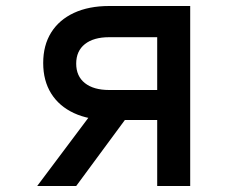

<svg xmlns="http://www.w3.org/2000/svg" viewBox="-20 -620 790 640"><path d="M504 -220H344Q276 -220 226.5 -243Q177 -266 150.5 -308.5Q124 -351 124 -410Q124 -469 150.5 -511.5Q177 -554 226.5 -577Q276 -600 344 -600H614V0H504ZM284 -240H411L234 0H104ZM504 -320V-496H344Q292 -496 263 -473Q234 -450 234 -408Q234 -366 263 -343Q292 -320 344 -320Z"/></svg>

Font: Martian Mono Custom sWd Rg
Style: Regular
Weight: 400
Width: 6
Monospace: yes
Designer: Alex Havermale
Foundry: Evil Martians
Version: Version 1.000